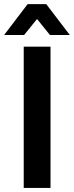

<svg xmlns="http://www.w3.org/2000/svg" viewBox="-51 -918 361 938"><path d="M174.8 -897.9 290 -747.1H192.9L129.9 -825.2L66.9 -747.1H-30.8L84 -897.9ZM195.8 -689.9V0H64.9V-689.9Z"/></svg>

Font: D-DIN-PRO
Style: Bold
Weight: 700
Designer: Charles Nix
Foundry: Datto Inc.
Version: Version 1.000;hotconv 1.0.109;makeotfexe 2.5.65596